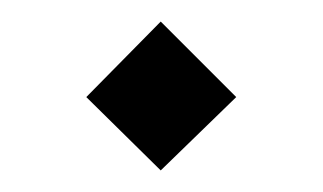

<svg xmlns="http://www.w3.org/2000/svg" viewBox="-20 -672 299 178"><path d="M129 -652 199 -582 129 -514 60 -582Z"/></svg>

Font: Tiro Devanagari Hindi
Style: Regular
Weight: 400
Designer: Devanagari: John Hudson & Fiona Ross. Latin: John Hudson.
Foundry: Tiro Typeworks Ltd.
Version: Version 1.52